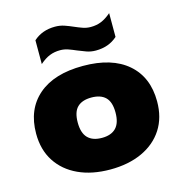

<svg xmlns="http://www.w3.org/2000/svg" viewBox="-117 -904 966 1021"><g transform="rotate(-15 366.0 -394.0)"><path d="M366 11Q265.5 11 190.8 -23.5Q116 -58 74.5 -122Q33 -186 33 -275Q33 -408.5 120 -483.8Q207 -559 366 -559Q525 -559 612 -483.8Q699 -408.5 699 -275Q699 -186 657.8 -122Q616.5 -58 541.5 -23.5Q466.5 11 366 11ZM366 -163Q417 -163 443.5 -190.2Q470 -217.5 470 -275Q470 -333 443.5 -359Q417 -385 366 -385Q315 -385 288.5 -359Q262 -333 262 -275Q262 -217.5 288.5 -190.2Q315 -163 366 -163ZM455 -620Q428 -620 404 -628.5Q380 -637 357.5 -646.5Q336 -656 314.8 -663.5Q293.5 -671 271 -671Q239 -671 212.8 -660.5Q186.5 -650 158 -625V-756Q205.5 -799 277 -799Q304 -799 328 -790.8Q352 -782.5 374.5 -772.5Q396 -763 417.2 -755.5Q438.5 -748 461 -748Q493.5 -748 519.5 -758.8Q545.5 -769.5 574 -794V-663Q526.5 -620 455 -620Z"/></g></svg>

Font: Encode Sans Expanded Expanded Black
Style: Regular
Weight: 900
Width: 7
Designer: Multiple Designers
Foundry: Impallari Type
Version: Version 3.000; ttfautohint (v1.8.3) -l 8 -r 50 -G 200 -x 14 